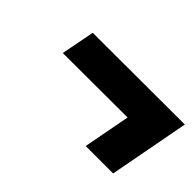

<svg xmlns="http://www.w3.org/2000/svg" viewBox="-51 -693 752 752"><g transform="rotate(45 325.0 -317.0)"><path d="M435 -150 472 -345 114 -344 141 -483 650 -484 587 -150Z"/></g></svg>

Font: REM
Style: Bold Italic
Weight: 700
Italic angle: -11°
Designer: Octavio Pardo
Foundry: Ashler Design
Version: Version 1.005;gftools[0.9.28]